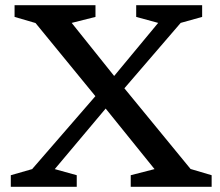

<svg xmlns="http://www.w3.org/2000/svg" viewBox="-20 -718 847 738"><path d="M412 -331.5 190.5 -68 275 -44.5V0H21.5V-44.5L103.5 -68L371.5 -377L396 -398.5L588 -630L503.5 -653V-698H757V-653L674.5 -630L433.5 -350ZM574 -68 371 -319.5 358 -334.5 116.5 -629.5 36 -653V-698H347V-653L255.5 -630L432 -409.5L443 -397L712.5 -68.5L793.5 -44.5V0H482.5V-44.5Z"/></svg>

Font: Newsreader 9pt
Style: Regular
Weight: 400
Designer: Hugues Gentile
Foundry: Production Type
Version: Version 1.003